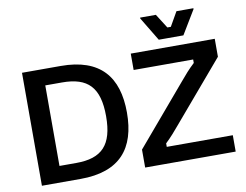

<svg xmlns="http://www.w3.org/2000/svg" viewBox="-87 -965 1395 1088"><g transform="rotate(-10 610.5 -421.0)"><path d="M1006.7 -700 1089.2 -836.7V-841.7H991.7L945 -760H925L873.3 -841.7H782.5V-836.7L865 -700ZM291.7 0C519.2 0 615.8 -119.2 615.8 -325C615.8 -530.8 519.2 -650 291.7 -650H69.2V0ZM1184.2 0V-94.2H804.2V-114.2C835.8 -144.2 861.7 -174.2 886.7 -204.2L1178.3 -546.7V-650H695V-555.8H1037.5V-535.8C1005 -505.8 979.2 -475.8 954.2 -445.8L663.3 -103.3V0ZM186.7 -556.7H283.3C430.8 -556.7 495.8 -491.7 495.8 -325C495.8 -159.2 430.8 -93.3 283.3 -93.3H186.7Z"/></g></svg>

Font: Familjen Grotesk Medium
Style: Regular
Weight: 500
Designer: Anders Wikstroem, Jonas Baeckman, Matilda Gysing, Kristian Moeller
Foundry: Familjen STHLM AB
Version: Version 2.000